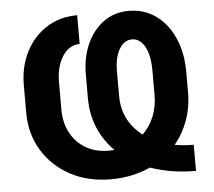

<svg xmlns="http://www.w3.org/2000/svg" viewBox="-53 -796 962 863"><g transform="rotate(-5 428.5 -364.0)"><path d="M797.2 -112.2V5.7Q740.1 5.7 688.6 -2.8Q637.1 -11.4 592 -27.3Q553.3 -9.6 508.7 0.2Q464.1 9.9 414.8 9.9Q308.6 9.9 228.7 -33.9Q148.8 -77.8 104.2 -152.7Q59.7 -227.6 59.7 -321V-444.6Q59.7 -527.3 93 -593.8Q126.4 -660.2 186.4 -699Q246.4 -737.9 326 -737.9V-608.3Q278.1 -608.3 248.2 -561.6Q218.4 -514.9 218.4 -445.3V-321Q218.4 -262.8 242.5 -217Q266.7 -171.2 310.7 -145.1Q354.8 -119 414.8 -119Q427.9 -119 440.3 -120Q393.1 -166.9 367.4 -228Q341.6 -289.1 341.6 -360.8V-468.8Q341.6 -544.7 368.6 -605.5Q395.6 -666.2 444.2 -701.7Q492.9 -737.2 558.2 -737.2Q627.5 -737.2 680.2 -699.4Q733 -661.6 762.6 -595Q792.3 -528.4 792.3 -441.8V-349.4Q792.3 -283 771.3 -224.4Q750.4 -165.8 712 -119.3Q752.5 -112.2 797.2 -112.2ZM572.4 -177.9Q605.1 -209.2 623.2 -253.4Q641.3 -297.6 641.3 -349.4V-460.9Q641.3 -530.5 619.3 -569.4Q597.3 -608.3 561.8 -608.3Q526.3 -608.3 504.3 -571Q482.2 -533.7 482.2 -470.2V-360.1Q482.2 -247.2 572.4 -177.9Z"/></g></svg>

Font: Inter Zeller
Style: Bold
Weight: 700
Designer: Rasmus Andersson; Joe Bland
Foundry: zeller
Version: Version 3.015;git-dec3a8cb1